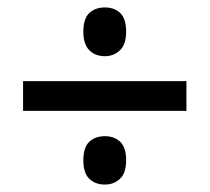

<svg xmlns="http://www.w3.org/2000/svg" viewBox="-20 -677 564 516"><path d="M262 -526Q236 -526 220 -542Q204 -558 204 -592Q204 -627 220 -642Q236 -657 262 -657Q287 -657 303 -642Q319 -627 319 -592Q319 -558 302.5 -542Q286 -526 262 -526ZM42 -379V-459H481V-379ZM262 -181Q236 -181 220 -196.5Q204 -212 204 -246Q204 -281 220 -296Q236 -311 262 -311Q287 -311 303 -296Q319 -281 319 -246Q319 -212 302.5 -196.5Q286 -181 262 -181Z"/></svg>

Font: Noto Sans Telugu UI SemiCondensed Medium
Style: Regular
Weight: 500
Width: 4
Designer: Jelle Bosma - Monotype Design Team
Foundry: Monotype Imaging Inc.
Version: Version 2.005; ttfautohint (v1.8.4.7-5d5b)